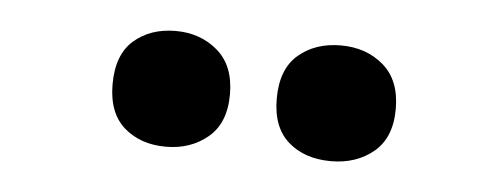

<svg xmlns="http://www.w3.org/2000/svg" viewBox="-27 -804 612 233"><g transform="rotate(5 279.5 -687.5)"><path d="M109 -687Q109 -723 129 -740.5Q149 -758 180 -758Q210 -758 231 -740Q252 -722 252 -687Q252 -652 231 -634.5Q210 -617 180 -617Q149 -617 129 -634.5Q109 -652 109 -687ZM309 -687Q309 -723 329.5 -740.5Q350 -758 381 -758Q412 -758 433 -740Q454 -722 454 -687Q454 -652 433 -634.5Q412 -617 381 -617Q349 -617 329 -634.5Q309 -652 309 -687Z"/></g></svg>

Font: Noto Sans Tamil SemiCondensed ExtraBold
Style: Regular
Weight: 800
Width: 4
Designer: Jelle Bosma - Monotype Design Team
Foundry: Monotype Imaging Inc.
Version: Version 2.004; ttfautohint (v1.8.4.7-5d5b)